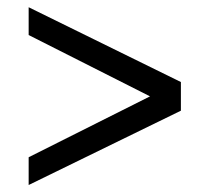

<svg xmlns="http://www.w3.org/2000/svg" viewBox="-20 -569 575 536"><path d="M60 -471.2 398.8 -300 60 -130V-52.5L485 -260V-340L60 -548.8Z"/></svg>

Font: Cambay
Style: Italic
Weight: 400
Italic angle: -11°
Designer: Pooja Saxena
Foundry: Pooja Saxena
Version: Version 1.019;PS 001.019;hotconv 1.0.70;makeotf.lib2.5.58329